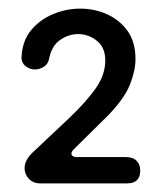

<svg xmlns="http://www.w3.org/2000/svg" viewBox="-20 -425 370 445"><path d="M73 0Q57 0 47 -10.5Q37 -21 37 -35Q37 -53 54 -70L141 -152Q178 -187 201 -219Q224 -251 224 -285Q224 -315 204.5 -330.5Q185 -346 161 -346Q139 -346 119.5 -332.5Q100 -319 94 -290Q92 -277 82 -270.5Q72 -264 61 -264Q49 -264 39 -272Q29 -280 30 -294Q32 -331 52.5 -355.5Q73 -380 103.5 -392.5Q134 -405 166 -405Q199 -405 228 -392Q257 -379 275.5 -353.5Q294 -328 294 -288Q294 -261 281 -228.5Q268 -196 230 -157L151 -79Q144 -72 146 -66.5Q148 -61 158 -61H271Q288 -61 296.5 -52.5Q305 -44 305 -30Q305 0 275 0Z"/></svg>

Font: Dongle
Style: Regular
Weight: 400
Designer: Yanghee Ryu
Foundry: Yanghee Ryu
Version: Version 2.000